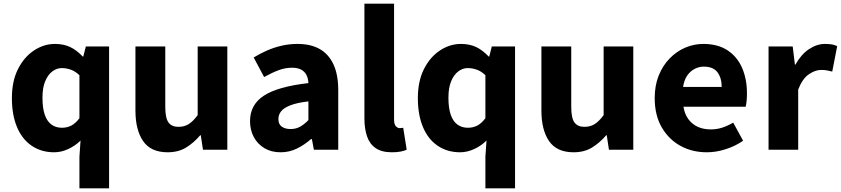

<svg xmlns="http://www.w3.org/2000/svg" viewBox="-20 -818 4594 1049"><path d="M414 211V38L420 -50Q392 -22 353.5 -4Q315 14 276 14Q206 14 153.5 -21.5Q101 -57 73 -123.5Q45 -190 45 -282Q45 -375 78.5 -441Q112 -507 166 -542.5Q220 -578 280 -578Q327 -578 362.5 -561.5Q398 -545 432 -509H435L449 -564H576V211ZM318 -120Q346 -120 369 -131.5Q392 -143 414 -172V-407Q391 -429 366.5 -437.5Q342 -446 317 -446Q290 -446 266 -428Q242 -410 227 -374.5Q212 -339 212 -284Q212 -228 224.5 -191.5Q237 -155 261 -137.5Q285 -120 318 -120Z M896 14Q804 14 762 -47Q720 -108 720 -214V-564H883V-234Q883 -173 900.5 -149Q918 -125 955 -125Q987 -125 1011 -140Q1035 -155 1060 -189V-564H1222V0H1089L1077 -79H1074Q1038 -37 996 -11.5Q954 14 896 14Z M1513 14Q1462 14 1424.5 -8.5Q1387 -31 1366.5 -69.5Q1346 -108 1346 -156Q1346 -246 1422 -295.5Q1498 -345 1665 -364Q1664 -389 1654.5 -408Q1645 -427 1625.5 -437.5Q1606 -448 1575 -448Q1538 -448 1501 -434Q1464 -420 1423 -397L1366 -504Q1402 -526 1440 -542.5Q1478 -559 1519.5 -568.5Q1561 -578 1605 -578Q1678 -578 1727 -550Q1776 -522 1802 -466Q1828 -410 1828 -325V0H1695L1684 -58H1679Q1644 -27 1602.5 -6.5Q1561 14 1513 14ZM1568 -113Q1597 -113 1620 -126Q1643 -139 1665 -162V-264Q1604 -257 1567.5 -243Q1531 -229 1516 -210Q1501 -191 1501 -168Q1501 -139 1519.5 -126Q1538 -113 1568 -113Z M2121 14Q2065 14 2032 -9Q1999 -32 1985 -74Q1971 -116 1971 -171V-798H2133V-165Q2133 -138 2143 -128Q2153 -118 2163 -118Q2168 -118 2172 -118.5Q2176 -119 2183 -120L2202 0Q2189 6 2169 10Q2149 14 2121 14Z M2632 211V38L2638 -50Q2610 -22 2571.5 -4Q2533 14 2494 14Q2424 14 2371.5 -21.5Q2319 -57 2291 -123.5Q2263 -190 2263 -282Q2263 -375 2296.5 -441Q2330 -507 2384 -542.5Q2438 -578 2498 -578Q2545 -578 2580.5 -561.5Q2616 -545 2650 -509H2653L2667 -564H2794V211ZM2536 -120Q2564 -120 2587 -131.5Q2610 -143 2632 -172V-407Q2609 -429 2584.5 -437.5Q2560 -446 2535 -446Q2508 -446 2484 -428Q2460 -410 2445 -374.5Q2430 -339 2430 -284Q2430 -228 2442.5 -191.5Q2455 -155 2479 -137.5Q2503 -120 2536 -120Z M3114 14Q3022 14 2980 -47Q2938 -108 2938 -214V-564H3101V-234Q3101 -173 3118.5 -149Q3136 -125 3173 -125Q3205 -125 3229 -140Q3253 -155 3278 -189V-564H3440V0H3307L3295 -79H3292Q3256 -37 3214 -11.5Q3172 14 3114 14Z M3842 14Q3761 14 3697 -21.5Q3633 -57 3595 -123Q3557 -189 3557 -282Q3557 -351 3579 -405.5Q3601 -460 3639 -499Q3677 -538 3724.5 -558Q3772 -578 3822 -578Q3902 -578 3955 -543Q4008 -508 4034.5 -447Q4061 -386 4061 -308Q4061 -285 4059 -265.5Q4057 -246 4054 -235H3714Q3721 -193 3742 -165.5Q3763 -138 3793.5 -124.5Q3824 -111 3863 -111Q3896 -111 3925.5 -120.5Q3955 -130 3986 -148L4040 -49Q3998 -20 3945.5 -3Q3893 14 3842 14ZM3712 -343H3923Q3923 -392 3900 -423Q3877 -454 3825 -454Q3799 -454 3775 -441.5Q3751 -429 3734.5 -405Q3718 -381 3712 -343Z M4179 0V-564H4311L4323 -465H4326Q4357 -521 4400 -549.5Q4443 -578 4487 -578Q4511 -578 4526.5 -575Q4542 -572 4554 -566L4527 -427Q4511 -431 4497.5 -433.5Q4484 -436 4466 -436Q4434 -436 4399 -412Q4364 -388 4341 -329V0Z"/></svg>

Font: Noto Sans JP Thin ExtraBold
Style: Regular
Weight: 800
Version: Version 2.004-H2;hotconv 1.0.118;makeotfexe 2.5.65603